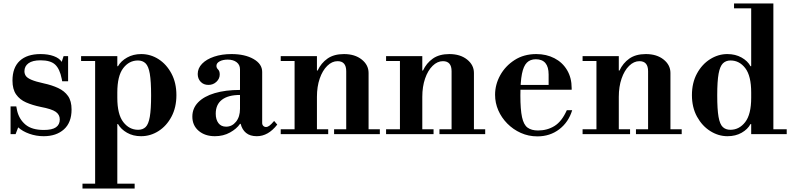

<svg xmlns="http://www.w3.org/2000/svg" viewBox="-20 -774 4577 1108"><path d="M232 12Q189 12 149.5 -2Q110 -16 85 -39L70 0H41V-160H74L79 -134Q91 -85 127.5 -54.5Q164 -24 233 -24Q281 -24 303 -39.5Q325 -55 325 -85Q325 -112 302 -128.5Q279 -145 215 -157Q167 -167 130.5 -183Q94 -199 73 -229Q52 -259 52 -309Q52 -384 94 -423Q136 -462 214 -462Q258 -462 290.5 -450Q323 -438 336 -417L347 -450H373V-305H339L336 -320Q325 -376 298.5 -401Q272 -426 214 -426Q168 -426 144.5 -409Q121 -392 121 -363Q121 -348 129 -336Q137 -324 161.5 -313.5Q186 -303 232 -293Q279 -283 315.5 -266Q352 -249 372.5 -220Q393 -191 393 -142Q393 -67 349 -27.5Q305 12 232 12Z M794 12Q748 12 713 -8Q678 -28 661 -58H637L657 -210Q657 -114 691.5 -69.5Q726 -25 777 -25Q804 -25 820.5 -41Q837 -57 844.5 -100Q852 -143 852 -223Q852 -305 844.5 -348.5Q837 -392 820 -408.5Q803 -425 776 -425Q725 -425 691 -380.5Q657 -336 657 -240L637 -392H661Q678 -422 713.5 -442Q749 -462 795 -462Q849 -462 895 -432.5Q941 -403 969.5 -349.5Q998 -296 998 -225Q998 -154 969.5 -100.5Q941 -47 894.5 -17.5Q848 12 794 12ZM456 314V286H757V314ZM529 299V-434H657V299ZM448 -422V-450H657V-422Z M1220 12Q1163 12 1126.5 -19Q1090 -50 1090 -101Q1090 -149 1123.5 -183.5Q1157 -218 1219 -236.5Q1281 -255 1365 -255V-374Q1365 -400 1345.5 -415Q1326 -430 1294 -430Q1266 -430 1247.5 -420Q1229 -410 1229 -394Q1229 -382 1238.5 -373Q1248 -364 1248 -344Q1248 -320 1229 -302Q1210 -284 1183 -284Q1155 -284 1138 -302Q1121 -320 1121 -347Q1121 -380 1146 -406Q1171 -432 1215.5 -447Q1260 -462 1316 -462Q1393 -462 1443 -433.5Q1493 -405 1493 -359V-64Q1493 -54 1499.5 -47.5Q1506 -41 1516 -41Q1524 -41 1534.5 -48.5Q1545 -56 1562 -76L1580 -55Q1528 12 1462 12Q1423 12 1400 -7Q1377 -26 1369 -59H1365Q1346 -31 1307.5 -9.5Q1269 12 1220 12ZM1285 -43Q1319 -43 1342 -71.5Q1365 -100 1365 -146V-226Q1297 -226 1261 -198.5Q1225 -171 1225 -118Q1225 -84 1240.5 -63.5Q1256 -43 1285 -43Z M1978 -15V-363Q1978 -421 1928 -421Q1896 -421 1868.5 -394Q1841 -367 1825 -320.5Q1809 -274 1809 -215L1789 -367H1813Q1833 -410 1870 -436Q1907 -462 1965 -462Q2028 -462 2067.5 -430.5Q2107 -399 2107 -353V-15ZM1600 0V-28H1874V0ZM1680 -15V-434H1809V-15ZM1908 0V-28H2172V0ZM1600 -422V-450H1809V-422Z M2586 -15V-363Q2586 -421 2536 -421Q2504 -421 2476.5 -394Q2449 -367 2433 -320.5Q2417 -274 2417 -215L2397 -367H2421Q2441 -410 2478 -436Q2515 -462 2573 -462Q2636 -462 2675.5 -430.5Q2715 -399 2715 -353V-15ZM2208 0V-28H2482V0ZM2288 -15V-434H2417V-15ZM2516 0V-28H2780V0ZM2208 -422V-450H2417V-422Z M3081 13Q3030 13 2985.5 -7Q2941 -27 2907.5 -61Q2874 -95 2855.5 -137.5Q2837 -180 2837 -227Q2837 -286 2866.5 -339.5Q2896 -393 2949.5 -427.5Q3003 -462 3075 -462Q3133 -462 3179.5 -438Q3226 -414 3252.5 -369.5Q3279 -325 3279 -265V-256H2939V-284H3146V-344Q3146 -432 3072 -432Q3040 -432 3020.5 -412.5Q3001 -393 2992 -347.5Q2983 -302 2983 -223Q2983 -142 2992.5 -98Q3002 -54 3024.5 -37.5Q3047 -21 3085 -21Q3138 -21 3180 -47Q3222 -73 3251 -138H3282Q3261 -69 3207.5 -28Q3154 13 3081 13Z M3720 -15V-363Q3720 -421 3670 -421Q3638 -421 3610.5 -394Q3583 -367 3567 -320.5Q3551 -274 3551 -215L3531 -367H3555Q3575 -410 3612 -436Q3649 -462 3707 -462Q3770 -462 3809.5 -430.5Q3849 -399 3849 -353V-15ZM3342 0V-28H3616V0ZM3422 -15V-434H3551V-15ZM3650 0V-28H3914V0ZM3342 -422V-450H3551V-422Z M4178 12Q4126 12 4079 -17.5Q4032 -47 4002.5 -100.5Q3973 -154 3973 -225Q3973 -296 4002 -349.5Q4031 -403 4078 -432.5Q4125 -462 4177 -462Q4224 -462 4259.5 -442Q4295 -422 4311 -392H4335L4315 -240Q4315 -336 4281 -380.5Q4247 -425 4196 -425Q4169 -425 4152 -408.5Q4135 -392 4127 -349Q4119 -306 4119 -224Q4119 -143 4126.5 -100Q4134 -57 4151 -41Q4168 -25 4195 -25Q4246 -25 4280.5 -69.5Q4315 -114 4315 -210L4335 -58H4311Q4295 -28 4260 -8Q4225 12 4178 12ZM4315 0V-28H4520V0ZM4315 -15V-738H4443V-15ZM4216 -726V-754H4443V-726Z"/></svg>

Font: Libre Bodoni SemiBold
Style: Regular
Weight: 600
Designer: Pablo Impallari, Rodrigo Fuenzalida
Foundry: Impallari Type
Version: Version 2.005;gftools[0.9.23]